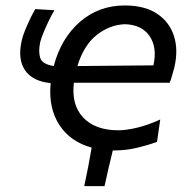

<svg xmlns="http://www.w3.org/2000/svg" viewBox="-20 -530 680 686"><path d="M281 135Q288.5 101 295 66.5Q301.5 32 307.5 -2.5Q231 -23.5 191.8 -84Q152.5 -144.5 161 -233Q96.5 -239.5 69.8 -278.5Q43 -317.5 57 -382Q61 -402 75 -435Q89 -468 106 -497.5L174.5 -493.5Q164 -476 153.2 -453.5Q142.5 -431 134.2 -410.5Q126 -390 123.5 -378.5Q116.5 -345.5 123.8 -323Q131 -300.5 172 -294Q198 -393 265.5 -451.8Q333 -510.5 426 -510.5Q497 -510.5 541.2 -481Q585.5 -451.5 601.5 -401.5Q617.5 -351.5 603 -289.5Q599.5 -276 595.2 -261.2Q591 -246.5 586.5 -234.5H244Q234.5 -155 277.5 -109.8Q320.5 -64.5 403 -64.5Q431.5 -64.5 470.8 -74Q510 -83.5 552.5 -103L541 -23Q514 -13 473 -2.8Q432 7.5 388.5 7.5Q385.5 7.5 383 7.5Q375 39.5 367.8 71.2Q360.5 103 353.5 135ZM426.5 -443.5Q372 -441.5 325.8 -405.2Q279.5 -369 256.5 -294L528.5 -296.5V-298Q542 -360.5 514.5 -401Q487 -441.5 426.5 -443.5Z"/></svg>

Font: Commissioner Flair
Style: Italic
Weight: 400
Italic angle: -12°
Designer: Kostas Bartsokas
Foundry: Kostas Bartsokas
Version: Version 1.000; ttfautohint (v1.8.3)